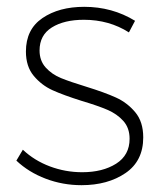

<svg xmlns="http://www.w3.org/2000/svg" viewBox="-20 -542 476 563"><path d="M226 -484Q168 -484 132 -461.5Q96 -439 96 -394Q96 -364 114 -344Q132 -324 159 -313Q186 -302 232 -288Q287 -271 320 -256Q353 -241 376.5 -213Q400 -185 400 -139Q400 -70 348 -34.5Q296 1 219 1Q164 1 114 -18Q64 -37 28 -71L47 -103Q81 -71 126.5 -54Q172 -37 221 -37Q281 -37 320.5 -62Q360 -87 360 -135Q360 -167 341.5 -187.5Q323 -208 295 -220Q267 -232 220 -246Q166 -263 134 -277.5Q102 -292 79 -319.5Q56 -347 56 -391Q56 -456 104.5 -489Q153 -522 227 -522Q309 -522 376 -481L358 -447Q300 -484 226 -484Z"/></svg>

Font: Argentum Sans ExtraLight
Style: Regular
Weight: 275
Designer: Julieta Ulanovsky (Modified by Cristiano Sobral)
Foundry: Julieta Ulanovsky
Version: Version 1.000; ttfautohint (v1.5.65-e2d9)